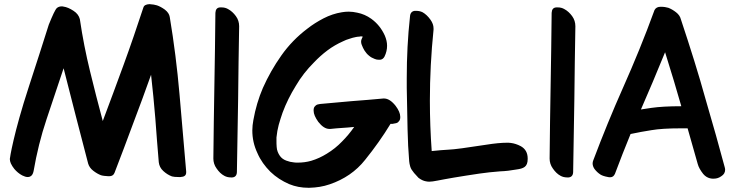

<svg xmlns="http://www.w3.org/2000/svg" viewBox="-20 -851 3538 924"><path d="M48.8 -38.1C59.6 -25.4 72.3 -14.6 86.9 -6.8C96.7 -2 105.5 1 113.3 1C117.2 1 121.1 0 124 -1C128.9 -2.9 131.8 -5.9 134.8 -9.8C137.7 -14.6 140.6 -20.5 141.6 -27.3C156.2 -112.3 176.8 -196.3 204.1 -277.3C231.4 -359.4 258.8 -441.4 286.1 -522.5C305.7 -445.3 325.2 -369.1 344.7 -293C365.2 -215.8 384.8 -139.6 404.3 -63.5C408.2 -50.8 416 -39.1 428.7 -29.3C441.4 -19.5 453.1 -12.7 465.8 -7.8C474.6 -4.9 486.3 -3.9 502 -2.9H505.9C518.6 -2.9 527.3 -8.8 531.2 -19.5C561.5 -97.7 590.8 -175.8 620.1 -254.9C650.4 -334 678.7 -412.1 707 -491.2C714.8 -421.9 721.7 -351.6 727.5 -281.2C732.4 -210.9 738.3 -140.6 744.1 -70.3C746.1 -53.7 752.9 -40 765.6 -28.3C778.3 -16.6 792 -7.8 807.6 -2C814.5 0 825.2 1 839.8 1H848.6C867.2 0 876 -6.8 876 -21.5V-25.4C865.2 -149.4 854.5 -274.4 843.8 -398.4C833 -522.5 817.4 -646.5 796.9 -769.5C794.9 -782.2 787.1 -793.9 773.4 -804.7C759.8 -814.5 747.1 -821.3 735.4 -825.2C726.6 -828.1 714.8 -830.1 699.2 -831.1C682.6 -830.1 672.9 -825.2 669.9 -814.5C639.6 -722.7 608.4 -630.9 575.2 -540C542 -449.2 508.8 -359.4 474.6 -268.6C453.1 -348.6 432.6 -428.7 413.1 -508.8C393.6 -588.9 377 -671.9 364.3 -758.8C360.4 -774.4 350.6 -788.1 334 -798.8C316.4 -810.5 299.8 -817.4 285.2 -819.3C282.2 -820.3 279.3 -820.3 276.4 -820.3C267.6 -820.3 259.8 -817.4 253.9 -812.5C246.1 -805.7 233.4 -778.3 214.8 -732.4C187.5 -645.5 155.3 -545.9 119.1 -434.6C44.9 -208 27.3 -89.8 27.3 -85.9C27.3 -79.1 29.3 -71.3 32.2 -64.5C36.1 -55.7 42 -46.9 48.8 -38.1Z M1022.5 -40C1033.2 -24.4 1044.9 -12.7 1059.6 -4.9C1068.4 0 1079.1 2.9 1091.8 2.9H1097.7C1112.3 2 1120.1 -7.8 1120.1 -24.4C1122.1 -140.6 1124 -257.8 1126 -375C1127 -491.2 1128.9 -608.4 1130.9 -724.6C1130.9 -742.2 1126 -758.8 1115.2 -773.4C1104.5 -788.1 1091.8 -799.8 1077.1 -807.6C1068.4 -812.5 1058.6 -815.4 1045.9 -815.4H1039.1C1024.4 -814.5 1017.6 -805.7 1016.6 -789.1C1015.6 -671.9 1013.7 -554.7 1011.7 -438.5C1009.8 -322.3 1007.8 -205.1 1006.8 -87.9C1006.8 -71.3 1011.7 -54.7 1022.5 -40Z M1281.2 -24.4C1307.6 1 1337.9 20.5 1372.1 35.2C1400.4 46.9 1431.6 52.7 1463.9 52.7H1468.8C1502.9 51.8 1535.2 46.9 1566.4 36.1C1635.7 12.7 1693.4 -26.4 1737.3 -82C1782.2 -137.7 1823.2 -195.3 1859.4 -254.9H1866.2C1869.1 -254.9 1871.1 -254.9 1874 -255.9C1882.8 -256.8 1890.6 -258.8 1895.5 -262.7C1900.4 -267.6 1904.3 -272.5 1905.3 -278.3C1906.2 -281.2 1906.2 -285.2 1906.2 -289.1C1906.2 -304.7 1898.4 -322.3 1883.8 -341.8C1865.2 -365.2 1846.7 -377 1828.1 -377H1825.2C1774.4 -372.1 1723.6 -368.2 1672.9 -364.3L1520.5 -350.6C1511.7 -349.6 1504.9 -347.7 1500 -343.8C1495.1 -339.8 1491.2 -335 1490.2 -329.1C1489.3 -326.2 1489.3 -322.3 1489.3 -318.4C1489.3 -302.7 1497.1 -285.2 1511.7 -264.6C1529.3 -242.2 1546.9 -230.5 1565.4 -230.5H1570.3C1588.9 -232.4 1608.4 -234.4 1627 -235.4C1645.5 -236.3 1665 -238.3 1684.6 -240.2C1667 -214.8 1647.5 -191.4 1626 -169.9C1604.5 -147.5 1580.1 -127.9 1552.7 -111.3C1529.3 -96.7 1503.9 -85 1477.5 -77.1C1457 -71.3 1435.5 -68.4 1413.1 -68.4C1407.2 -68.4 1401.4 -68.4 1395.5 -69.3C1382.8 -70.3 1370.1 -73.2 1357.4 -78.1C1344.7 -83 1335 -89.8 1327.1 -100.6C1318.4 -113.3 1312.5 -127 1311.5 -143.6C1310.5 -154.3 1310.5 -164.1 1310.5 -174.8V-189.5C1312.5 -210.9 1316.4 -231.4 1321.3 -250C1326.2 -268.6 1333 -288.1 1339.8 -308.6C1356.4 -353.5 1377.9 -396.5 1403.3 -437.5C1427.7 -479.5 1457 -516.6 1491.2 -550.8C1510.7 -571.3 1532.2 -590.8 1555.7 -608.4C1579.1 -626 1604.5 -640.6 1630.9 -652.3C1640.6 -657.2 1650.4 -661.1 1661.1 -664.1C1671.9 -668 1682.6 -670.9 1693.4 -672.9C1698.2 -673.8 1704.1 -674.8 1710 -674.8C1712.9 -675.8 1714.8 -675.8 1717.8 -675.8C1720.7 -675.8 1722.7 -675.8 1725.6 -674.8C1725.6 -673.8 1724.6 -671.9 1723.6 -669.9C1722.7 -668 1721.7 -667 1721.7 -666C1718.8 -661.1 1717.8 -655.3 1717.8 -650.4C1717.8 -645.5 1718.8 -640.6 1720.7 -635.7C1724.6 -625 1729.5 -615.2 1734.4 -607.4C1740.2 -598.6 1747.1 -589.8 1755.9 -583C1763.7 -576.2 1772.5 -571.3 1783.2 -567.4C1790 -564.5 1795.9 -563.5 1802.7 -563.5H1809.6C1818.4 -564.5 1825.2 -569.3 1830.1 -578.1C1838.9 -595.7 1842.8 -613.3 1842.8 -630.9C1842.8 -647.5 1838.9 -663.1 1832 -679.7C1816.4 -713.9 1794.9 -740.2 1766.6 -760.7C1746.1 -775.4 1723.6 -785.2 1699.2 -790C1685.5 -793 1671.9 -794.9 1658.2 -794.9C1647.5 -794.9 1635.7 -793.9 1625 -792C1594.7 -787.1 1565.4 -777.3 1537.1 -762.7C1508.8 -748 1482.4 -731.4 1459 -712.9C1411.1 -676.8 1369.1 -633.8 1334 -584C1298.8 -534.2 1269.5 -482.4 1245.1 -427.7C1224.6 -379.9 1209 -328.1 1199.2 -272.5C1196.3 -255.9 1194.3 -240.2 1194.3 -223.6C1194.3 -185.5 1202.1 -149.4 1218.8 -114.3C1233.4 -80.1 1254.9 -50.8 1281.2 -24.4Z M1972.7 -18.6 1994.1 4.9C2005.9 13.7 2017.6 19.5 2029.3 21.5C2034.2 22.5 2040 23.4 2045.9 23.4C2065.4 23.4 2093.8 15.6 2163.1 3.9C2199.2 -2 2240.2 -8.8 2287.1 -15.6C2318.4 -20.5 2351.6 -23.4 2386.7 -26.4C2412.1 -27.3 2438.5 -30.3 2464.8 -35.2C2499 -40 2519.5 -46.9 2519.5 -85.9V-87.9C2519.5 -115.2 2508.8 -134.8 2486.3 -147.5C2469.7 -156.2 2454.1 -161.1 2438.5 -163.1C2432.6 -164.1 2425.8 -164.1 2418.9 -164.1C2394.5 -164.1 2360.4 -161.1 2318.4 -154.3C2224.6 -139.6 2165 -131.8 2140.6 -130.9C2116.2 -129.9 2087.9 -127 2057.6 -124C2051.8 -205.1 2048.8 -285.2 2048.8 -366.2C2048.8 -480.5 2054.7 -593.8 2066.4 -708V-714.8C2066.4 -728.5 2061.5 -742.2 2051.8 -755.9C2040 -772.5 2027.3 -784.2 2013.7 -792C2003.9 -796.9 1993.2 -798.8 1982.4 -798.8H1975.6C1961.9 -796.9 1954.1 -788.1 1953.1 -771.5C1942.4 -674.8 1937.5 -576.2 1937.5 -475.6V-427.7L1941.4 -228.5C1942.4 -174.8 1945.3 -123 1949.2 -75.2C1950.2 -67.4 1951.2 -58.6 1954.1 -49.8C1957 -39.1 1963.9 -29.3 1972.7 -18.6Z M2640.6 -40C2651.4 -24.4 2663.1 -12.7 2677.7 -4.9C2686.5 0 2697.3 2.9 2710 2.9H2715.8C2730.5 2 2738.3 -7.8 2738.3 -24.4C2740.2 -140.6 2742.2 -257.8 2744.1 -375C2745.1 -491.2 2747.1 -608.4 2749 -724.6C2749 -742.2 2744.1 -758.8 2733.4 -773.4C2722.7 -788.1 2710 -799.8 2695.3 -807.6C2686.5 -812.5 2676.8 -815.4 2664.1 -815.4H2657.2C2642.6 -814.5 2635.7 -805.7 2634.8 -789.1C2633.8 -671.9 2631.8 -554.7 2629.9 -438.5C2627.9 -322.3 2626 -205.1 2625 -87.9C2625 -71.3 2629.9 -54.7 2640.6 -40Z M2840.8 -38.1C2849.6 -26.4 2859.4 -17.6 2870.1 -10.7C2877.9 -5.9 2889.6 -2 2906.2 1C2909.2 2 2912.1 2 2915 2H2917C2927.7 2 2934.6 -3.9 2939.5 -14.6C2963.9 -79.1 2988.3 -142.6 3014.6 -206.1C3047.9 -212.9 3081.1 -219.7 3115.2 -224.6C3149.4 -230.5 3196.3 -233.4 3255.9 -233.4H3289.1C3307.6 -169.9 3323.2 -112.3 3337.9 -61.5C3341.8 -46.9 3350.6 -31.2 3364.3 -13.7C3384.8 10.7 3410.2 8.8 3415 8.8C3428.7 8.8 3440.4 4.9 3451.2 -2.9C3463.9 -10.7 3469.7 -21.5 3469.7 -34.2C3469.7 -38.1 3468.8 -42 3467.8 -45.9C3441.4 -144.5 3411.1 -252.9 3376 -372.1C3342.8 -492.2 3302.7 -620.1 3256.8 -757.8C3253.9 -770.5 3246.1 -782.2 3233.4 -792C3220.7 -801.8 3209 -808.6 3196.3 -813.5C3186.5 -816.4 3174.8 -818.4 3160.2 -818.4H3159.2C3145.5 -818.4 3135.7 -813.5 3129.9 -802.7C3082 -670.9 3031.2 -547.9 2979.5 -431.6C2927.7 -315.4 2879.9 -198.2 2835 -79.1C2833 -74.2 2832 -69.3 2832 -64.5C2832 -55.7 2835 -46.9 2840.8 -38.1ZM3064.5 -324.2C3101.6 -409.2 3140.6 -501 3180.7 -599.6C3210.9 -502.9 3237.3 -416 3258.8 -339.8C3198.2 -339.8 3150.4 -336.9 3116.2 -332C3099.6 -329.1 3082 -327.1 3064.5 -324.2Z"/></svg>

Font: ChillSide Comic
Style: Regular
Weight: 400
Designer: Koroletov, Abay Emes
Version: Version 1.000